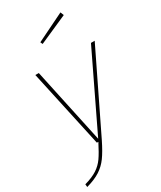

<svg xmlns="http://www.w3.org/2000/svg" viewBox="-241 -840 934 1115"><g transform="rotate(-30 226.0 -283.0)"><path d="M205 2Q175 63 149.5 98Q124 133 88.5 156Q53 179 -4 195L-6 176Q47 161 78.5 140.5Q110 120 131.5 89.5Q153 59 183 0H173L60 -519H83L191 -16L433 -519H458ZM377 -738 187 -654 180 -669 368 -761Z"/></g></svg>

Font: FiraGO Thin
Style: Italic
Weight: 100
Italic angle: -8°
Designer: bBox Type GmbH
Foundry: bBox Type GmbH
Version: Version 1.001